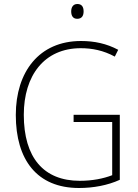

<svg xmlns="http://www.w3.org/2000/svg" viewBox="-20 -930 690 960"><path d="M367 -910C345 -910 336 -893 336 -873C336 -851 345 -836 366 -836C389 -836 398 -851 398 -873C398 -894 390 -910 367 -910ZM348 -356V-320H541V-54C497 -37 442 -26 379 -26C198 -26 99 -142 99 -356C99 -552 201 -689 384 -689C440 -689 497 -678 554 -647L571 -681C513 -712 452 -725 385 -725C176 -725 59 -571 59 -355C59 -131 165 10 375 10C446 10 518 -3 579 -31V-356Z"/></svg>

Font: Noto Sans Myanmar UI SemiCondensed ExtraLight
Style: Regular
Weight: 200
Width: 4
Designer: Monotype Design Team
Foundry: Monotype Imaging Inc.
Version: Version 2.103